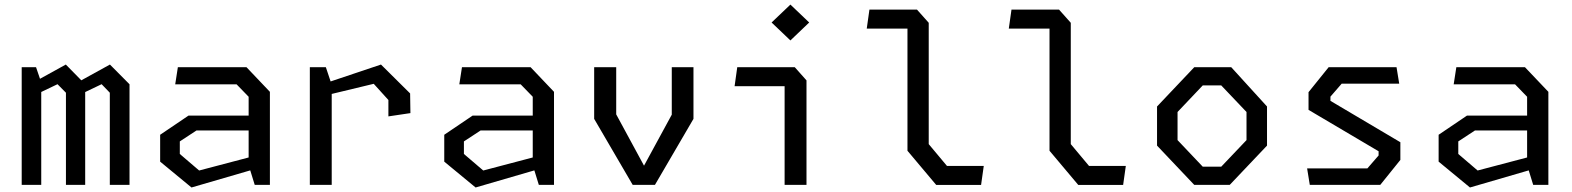

<svg xmlns="http://www.w3.org/2000/svg" viewBox="-20 -807 6860 838"><path d="M459.3 -402.3 423.5 -439.5 310 -385.2V-442.7L459.8 -525.3L545.3 -439.2V0H459.3ZM74.7 -513.7H137.3L160 -447.2V0H74.7ZM267.8 -402.3 231 -439.5 117.5 -385.2V-442.7L267.3 -525.3L351.8 -439.2V0H267.8Z M1065.2 -86.2V-384.7L1012.7 -438.8H744.7L756.3 -513.7H1055.8L1158 -406.2V0H1091.8ZM679 -101.5V-218.8L802.8 -302.5H1097.5V-237.5H837.5L764.8 -189.8V-135L849.2 -62.8L1097.5 -128.2V-70.7L815.8 11.3Z M1675.2 -370.5 1611.2 -441.2 1371.7 -383.5V-434.3L1642.8 -525.3L1770 -399.2L1771.3 -313.3L1675.2 -299ZM1332.3 -513.7H1402.2L1427.8 -437.2V0H1332.3Z M2305.2 -86.2V-384.7L2252.7 -438.8H1984.7L1996.3 -513.7H2295.8L2398 -406.2V0H2331.8ZM1919 -101.5V-218.8L2042.8 -302.5H2337.5V-237.5H2077.5L2004.8 -189.8V-135L2089.2 -62.8L2337.5 -128.2V-70.7L2055.8 11.3Z M2573.3 -288.2V-513.7H2669.5V-307.8L2804.2 -59.3H2777.5L2912 -306.5V-513.7H3006.7V-288.2L2838.5 0H2741.5Z M3404.5 -452 3429.7 -430.8H3186.2L3197.8 -513.7H3448.8L3500 -456.2V0H3404.5ZM3347.7 -708.8 3429.8 -787 3511.8 -708.8 3429.8 -630.5Z M3940.7 -149V-703.3L3963.2 -682.2H3763L3774.7 -765H3982.3L4033.5 -707.5V-178L4113.2 -82.7H4273.7L4262 0.2H4066.2Z M4560.7 -149V-703.3L4583.2 -682.2H4383L4394.7 -765H4602.3L4653.5 -707.5V-178L4733.2 -82.7H4893.7L4882 0.2H4686.2Z M5030 -171.5V-342.2L5192.5 -513.7H5353.8L5510 -342.2V-171.5L5347.2 0H5192.5ZM5310.2 -79.5 5420.5 -195.5V-318.2L5310.2 -434.2H5229.5L5119.5 -318.2V-195.5L5229.5 -79.5Z M5685 -72H5948L5997 -128.5V-146.8L5691.2 -327.5V-404.7L5779 -513.7H6075.3L6087 -441.7H5835.8L5786.8 -385.2V-366.8L6092 -186.2V-109L6004.2 0H5696.7Z M6645.2 -86.2V-384.7L6592.7 -438.8H6324.7L6336.3 -513.7H6635.8L6738 -406.2V0H6671.8ZM6259 -101.5V-218.8L6382.8 -302.5H6677.5V-237.5H6417.5L6344.8 -189.8V-135L6429.2 -62.8L6677.5 -128.2V-70.7L6395.8 11.3Z"/></svg>

Font: Monaspace Krypton Var ExLight
Style: Regular
Weight: 200
Designer: Riley Cran and the Lettermatic Team
Version: Version 1.200 (Monaspace Krypton Var)